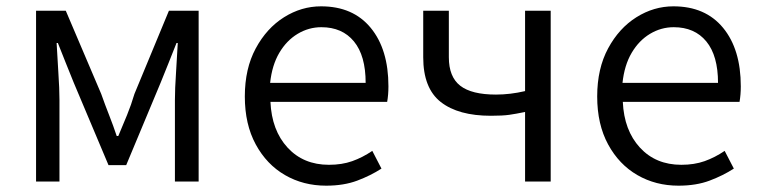

<svg xmlns="http://www.w3.org/2000/svg" viewBox="-20 -574 2404 607"><path d="M94 0V-540H188L300 -277Q312 -243 325 -210Q338 -177 349 -144H354Q368 -177 381.5 -210Q395 -243 405 -277L514 -540H608V0H533V-258Q533 -293 536.5 -344.5Q540 -396 542 -438H538Q526 -407 513 -375Q500 -343 488 -313L379 -52H323L213 -313Q201 -343 188 -375Q175 -407 163 -438H159Q161 -396 164.5 -344.5Q168 -293 168 -258V0Z M1011 13Q939 13 881 -20.5Q823 -54 788.5 -117.5Q754 -181 754 -269Q754 -357 788.5 -421Q823 -485 878 -519.5Q933 -554 995 -554Q1096 -554 1152 -486Q1208 -418 1208 -301Q1208 -288 1207 -275.5Q1206 -263 1204 -252H835Q839 -162 889 -107.5Q939 -53 1020 -53Q1061 -53 1093.5 -64.5Q1126 -76 1157 -97L1186 -41Q1152 -19 1109.5 -3Q1067 13 1011 13ZM834 -312H1136Q1136 -398 1099 -443Q1062 -488 996 -488Q956 -488 921 -467Q886 -446 863 -407Q840 -368 834 -312Z M1640 0V-220Q1611 -214 1590 -211Q1569 -208 1532 -208Q1429 -208 1373.5 -251.5Q1318 -295 1318 -393V-540H1399V-393Q1399 -331 1435 -303Q1471 -275 1548 -275Q1593 -275 1640 -286V-540H1721V0Z M2125 13Q2053 13 1995 -20.5Q1937 -54 1902.5 -117.5Q1868 -181 1868 -269Q1868 -357 1902.5 -421Q1937 -485 1992 -519.5Q2047 -554 2109 -554Q2210 -554 2266 -486Q2322 -418 2322 -301Q2322 -288 2321 -275.5Q2320 -263 2318 -252H1949Q1953 -162 2003 -107.5Q2053 -53 2134 -53Q2175 -53 2207.5 -64.5Q2240 -76 2271 -97L2300 -41Q2266 -19 2223.5 -3Q2181 13 2125 13ZM1948 -312H2250Q2250 -398 2213 -443Q2176 -488 2110 -488Q2070 -488 2035 -467Q2000 -446 1977 -407Q1954 -368 1948 -312Z"/></svg>

Font: Source Han Sans SC Normal
Style: Regular
Weight: 350
Designer: Ryoko NISHIZUKA 西塚涼子 (kana, bopomofo & ideographs); Paul D. Hunt (Latin, Greek & Cyrillic); Sandoll Communications 산돌커뮤니
Foundry: Adobe
Version: Version 2.004;hotconv 1.0.118;makeotfexe 2.5.65603